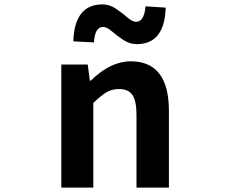

<svg xmlns="http://www.w3.org/2000/svg" viewBox="-20 -853 1040 873"><path d="M258.8 0V-559.6H378.9L388.7 -486.3H392.6Q482.4 -574.2 574.2 -574.2Q748 -574.2 748 -348.6V0H600.6V-331.1Q600.6 -394.5 582 -421.4Q563.5 -448.2 521.5 -448.2Q489.3 -448.2 464.4 -433.6Q439.5 -418.9 404.3 -384.8V0ZM601.6 -652.3Q569.3 -652.3 540 -671.9Q510.7 -691.4 488.3 -710.9Q465.8 -730.5 449.2 -730.5Q411.1 -730.5 407.2 -660.2L313.5 -665Q318.4 -833 446.3 -833Q478.5 -833 507.8 -813Q537.1 -793 559.6 -773.4Q582 -753.9 598.6 -753.9Q635.7 -753.9 641.6 -824.2L733.4 -818.4Q728.5 -652.3 601.6 -652.3Z"/></svg>

Font: Gen Shin Gothic Monospace Bold
Style: Bold
Weight: 700
Designer: [Source Han Sans]
Ryoko NISHIZUKA  (kana & ideographs); Paul D. Hunt (Latin, Greek & Cyrillic); Wenlong ZHANG  (bopomofo
Version: Version 1.002.20150607